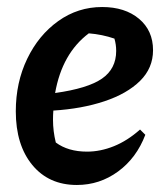

<svg xmlns="http://www.w3.org/2000/svg" viewBox="-20 -516 475 547"><path d="M199 11Q119 11 72 -46Q25 -103 25 -199Q25 -281 57.5 -348.5Q90 -416 146 -456Q202 -496 271 -496Q336 -496 376 -462.5Q416 -429 416 -373Q416 -322 379 -285.5Q342 -249 277.5 -227.5Q213 -206 132 -201Q131 -188 131 -175Q131 -142 139 -110Q174 -84 228 -84Q266 -84 304.5 -99.5Q343 -115 379 -147L394 -132Q369 -66 316.5 -27.5Q264 11 199 11ZM311 -371Q311 -389 306 -406Q271 -418 233 -421Q157 -364 137 -251Q230 -264 270.5 -292Q311 -320 311 -371Z"/></svg>

Font: Piazzolla SemiBold
Style: Italic
Weight: 600
Italic angle: -11.3°
Designer: Juan Pablo del Peral
Foundry: Huerta Tipografica
Version: Version 1.330